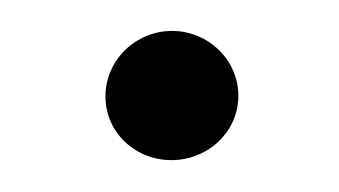

<svg xmlns="http://www.w3.org/2000/svg" viewBox="-27 -420 389 220"><g transform="rotate(-5 167.0 -310.0)"><path d="M93.8 -309.6C93.8 -268.1 128.4 -236.3 169.9 -236.3C211.4 -236.3 246.1 -268.1 246.1 -309.6C246.1 -351.1 211.4 -384.3 169.9 -384.3C128.4 -384.3 93.8 -351.1 93.8 -309.6Z"/></g></svg>

Font: Arbutus Slab
Style: Regular
Weight: 400
Designer: Karolina Lach
Foundry: Karolina Lach
Version: Version 1.001